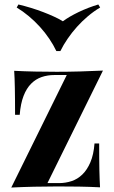

<svg xmlns="http://www.w3.org/2000/svg" viewBox="-20 -840 514 865"><path d="M431.2 -806.2Q402.3 -789.1 376 -766.8Q349.6 -744.6 326.7 -719Q303.7 -693.4 284.7 -665.5Q265.6 -637.7 252 -609.9H233.9Q220.7 -637.7 201.9 -665.5Q183.1 -693.4 159.9 -719Q136.7 -744.6 110.1 -766.8Q83.5 -789.1 55.2 -806.2L63 -819.8Q91.8 -813 120.4 -804.2Q148.9 -795.4 175 -785.4Q201.2 -775.4 223.9 -764.9Q246.6 -754.4 263.2 -744.1Q276.9 -754.4 294.9 -764.9Q313 -775.4 333.7 -785.4Q354.5 -795.4 377.2 -804.2Q399.9 -813 422.9 -819.8ZM246.1 -15.1Q274.9 -15.1 302 -23.9Q329.1 -32.7 350.8 -53.7Q372.6 -74.7 387.2 -108.9Q401.9 -143.1 405.8 -193.8H426.8Q426.8 -157.2 427 -127.7Q427.2 -98.1 427.7 -74Q428.2 -49.8 429 -30.8Q429.7 -11.7 430.7 3.9Q384.8 1.5 336.2 0.7Q287.6 0 238.8 0Q187 0 133.8 1.2Q80.6 2.4 30.8 4.9L280.8 -502H224.6Q194.3 -502 167.7 -492.9Q141.1 -483.9 120.4 -463.1Q99.6 -442.4 86.2 -408Q72.8 -373.5 68.8 -322.8H47.9Q47.9 -359.4 47.6 -389.2Q47.4 -418.9 46.9 -442.9Q46.4 -466.8 45.7 -486.1Q44.9 -505.4 43.9 -521Q89.8 -518.6 138.4 -517.6Q187 -516.6 235.8 -516.6Q287.6 -516.6 340.8 -518.1Q394 -519.5 443.8 -522L193.8 -15.1Z"/></svg>

Font: SVN-Playfair Display
Style: Bold
Weight: 700
Designer: Claus Eggers Sørensen
Foundry: Claus Eggers Sørensen
Version: Version 1.004;PS 001.004;hotconv 1.0.70;makeotf.lib2.5.58329